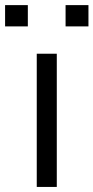

<svg xmlns="http://www.w3.org/2000/svg" viewBox="-66 -738 369 758"><path d="M-45.9 -633.8V-717.8H43.9V-633.8ZM192.9 -633.8V-717.8H283.2V-633.8ZM79.1 0V-525.9H158.2V0Z"/></svg>

Font: Archivo Expanded Light
Style: Regular
Weight: 300
Width: 7
Designer: Hector Gatti
Foundry: Omnibus-Type
Version: Version 2.001